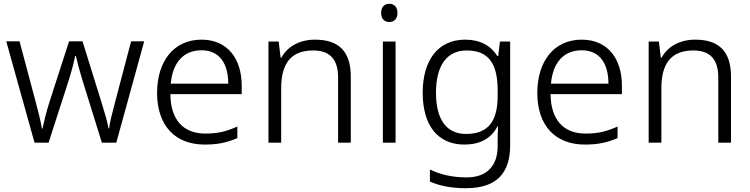

<svg xmlns="http://www.w3.org/2000/svg" viewBox="-20 -752 3955 1012"><path d="M414 -331 517 0H593L740 -534H671L588 -219C572 -160 559 -107 555 -75H552C546 -111 531 -161 516 -209L415 -534H344L239 -209C223 -159 211 -107 204 -74H201C195 -110 183 -160 167 -219L83 -534H13L162 0H236L343 -331C358 -379 370 -425 376 -457H380C387 -425 399 -380 414 -331Z M1042 -543C896 -543 808 -429 808 -262C808 -91 902 10 1059 10C1129 10 1177 -1 1231 -24V-85C1173 -59 1129 -48 1062 -48C945 -48 879 -122 878 -256H1254V-300C1254 -443 1179 -543 1042 -543ZM1042 -487C1138 -487 1183 -416 1183 -311H880C890 -423 948 -487 1042 -487Z M1640 -543C1557 -543 1494 -505 1463 -448H1459L1449 -533H1395V0H1462V-286C1462 -417 1513 -486 1631 -486C1718 -486 1762 -440 1762 -344V0H1829V-348C1829 -484 1763 -543 1640 -543Z M2032 -732C2006 -732 1989 -715 1989 -684C1989 -653 2006 -636 2032 -636C2058 -636 2075 -653 2075 -684C2075 -715 2058 -732 2032 -732ZM2065 -533H1998V0H2065Z M2432 -543C2289 -543 2208 -435 2208 -263C2208 -88 2290 10 2428 10C2510 10 2569 -22 2602 -86H2605C2604 -65 2603 -33 2603 -9V19C2603 120 2548 183 2440 183C2363 183 2296 167 2246 141V205C2296 227 2357 240 2436 240C2599 240 2669 159 2669 14V-533H2615L2606 -456H2602C2566 -512 2511 -543 2432 -543ZM2440 -486C2557 -486 2603 -415 2603 -276V-246C2603 -123 2561 -46 2437 -46C2333 -46 2278 -122 2278 -263C2278 -404 2333 -486 2440 -486Z M3046 -543C2900 -543 2812 -429 2812 -262C2812 -91 2906 10 3063 10C3133 10 3181 -1 3235 -24V-85C3177 -59 3133 -48 3066 -48C2949 -48 2883 -122 2882 -256H3258V-300C3258 -443 3183 -543 3046 -543ZM3046 -487C3142 -487 3187 -416 3187 -311H2884C2894 -423 2952 -487 3046 -487Z M3644 -543C3561 -543 3498 -505 3467 -448H3463L3453 -533H3399V0H3466V-286C3466 -417 3517 -486 3635 -486C3722 -486 3766 -440 3766 -344V0H3833V-348C3833 -484 3767 -543 3644 -543Z"/></svg>

Font: Noto Sans Syriac Light
Style: Regular
Weight: 300
Designer: Patrick Giasson and the Monotype Design Team
Foundry: Monotype Imaging Inc.
Version: Version 3.000